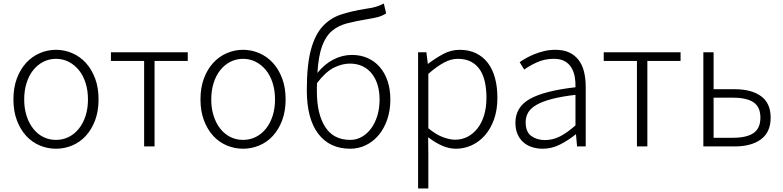

<svg xmlns="http://www.w3.org/2000/svg" viewBox="-20 -829 4432 1087"><path d="M297 13Q249 13 205 -5.5Q161 -24 128 -60Q95 -96 75.5 -148Q56 -200 56 -266Q56 -333 75.5 -385Q95 -437 128 -473Q161 -509 205 -528Q249 -547 297 -547Q345 -547 389 -528Q433 -509 466 -473Q499 -437 518.5 -385Q538 -333 538 -266Q538 -200 518.5 -148Q499 -96 466 -60Q433 -24 389 -5.5Q345 13 297 13ZM297 -37Q336 -37 369 -53.5Q402 -70 426.5 -100.5Q451 -131 464.5 -173Q478 -215 478 -266Q478 -317 464.5 -359.5Q451 -402 426.5 -432Q402 -462 369 -479Q336 -496 297 -496Q258 -496 225 -479Q192 -462 168 -432Q144 -402 130.5 -359.5Q117 -317 117 -266Q117 -215 130.5 -173Q144 -131 168 -100.5Q192 -70 225 -53.5Q258 -37 297 -37Z M608 -533H1043V-484H855V0H796V-484H608Z M1356 13Q1308 13 1264 -5.5Q1220 -24 1187 -60Q1154 -96 1134.5 -148Q1115 -200 1115 -266Q1115 -333 1134.5 -385Q1154 -437 1187 -473Q1220 -509 1264 -528Q1308 -547 1356 -547Q1404 -547 1448 -528Q1492 -509 1525 -473Q1558 -437 1577.5 -385Q1597 -333 1597 -266Q1597 -200 1577.5 -148Q1558 -96 1525 -60Q1492 -24 1448 -5.5Q1404 13 1356 13ZM1356 -37Q1395 -37 1428 -53.5Q1461 -70 1485.5 -100.5Q1510 -131 1523.5 -173Q1537 -215 1537 -266Q1537 -317 1523.5 -359.5Q1510 -402 1485.5 -432Q1461 -462 1428 -479Q1395 -496 1356 -496Q1317 -496 1284 -479Q1251 -462 1227 -432Q1203 -402 1189.5 -359.5Q1176 -317 1176 -266Q1176 -215 1189.5 -173Q1203 -131 1227 -100.5Q1251 -70 1284 -53.5Q1317 -37 1356 -37Z M1963 -37Q1998 -37 2028 -54Q2058 -71 2080.5 -101Q2103 -131 2116 -173Q2129 -215 2129 -266Q2129 -310 2118 -347Q2107 -384 2086 -411Q2065 -438 2033.5 -453.5Q2002 -469 1961 -469Q1917 -469 1870.5 -446Q1824 -423 1775 -359Q1774 -348 1774 -336Q1774 -324 1774 -311Q1774 -184 1821 -110.5Q1868 -37 1963 -37ZM2166 -753Q2144 -739 2119.5 -732.5Q2095 -726 2063 -721Q1996 -710 1945.5 -697Q1895 -684 1859.5 -654Q1824 -624 1803.5 -568Q1783 -512 1777 -416Q1817 -466 1867.5 -492Q1918 -518 1972 -518Q2022 -518 2062 -500Q2102 -482 2130.5 -449Q2159 -416 2174.5 -369.5Q2190 -323 2190 -266Q2190 -202 2171.5 -150Q2153 -98 2122 -62Q2091 -26 2050 -6.5Q2009 13 1963 13Q1846 13 1781.5 -72Q1717 -157 1717 -318Q1717 -461 1740 -546.5Q1763 -632 1806.5 -679.5Q1850 -727 1911.5 -747Q1973 -767 2050 -779Q2072 -782 2086 -785Q2100 -788 2111 -791.5Q2122 -795 2131.5 -799Q2141 -803 2153 -809Z M2394 -533 2402 -468H2404Q2443 -498 2488 -522.5Q2533 -547 2582 -547Q2635 -547 2675 -527.5Q2715 -508 2742 -472.5Q2769 -437 2782.5 -387Q2796 -337 2796 -275Q2796 -207 2777 -153.5Q2758 -100 2725.5 -63Q2693 -26 2650.5 -6.5Q2608 13 2561 13Q2523 13 2484.5 -3.5Q2446 -20 2404 -52L2405 46V238H2347V-533ZM2405 -103Q2448 -67 2487.5 -52.5Q2527 -38 2556 -38Q2595 -38 2627.5 -55Q2660 -72 2684 -103Q2708 -134 2721 -177.5Q2734 -221 2734 -275Q2734 -323 2725.5 -363.5Q2717 -404 2697.5 -433.5Q2678 -463 2647 -479.5Q2616 -496 2571 -496Q2533 -496 2492.5 -474Q2452 -452 2405 -411Z M3053 13Q3021 13 2992.5 4Q2964 -5 2943 -23.5Q2922 -42 2910 -69.5Q2898 -97 2898 -134Q2898 -223 2980 -269Q3062 -315 3238 -335Q3239 -365 3234 -393.5Q3229 -422 3215.5 -445Q3202 -468 3178 -482Q3154 -496 3116 -496Q3063 -496 3019.5 -476Q2976 -456 2948 -435L2922 -477Q2937 -488 2958.5 -500Q2980 -512 3006 -522.5Q3032 -533 3061.5 -540Q3091 -547 3124 -547Q3172 -547 3204.5 -531Q3237 -515 3257.5 -487Q3278 -459 3287 -420.5Q3296 -382 3296 -338V0H3247L3241 -68H3239Q3198 -35 3151 -11Q3104 13 3053 13ZM3065 -36Q3110 -36 3150 -56.5Q3190 -77 3238 -119V-292Q3160 -283 3106 -269Q3052 -255 3018.5 -236Q2985 -217 2970.5 -192.5Q2956 -168 2956 -137Q2956 -82 2988 -59Q3020 -36 3065 -36Z M3398 -533H3833V-484H3645V0H3586V-484H3398Z M3962 0V-533H4020V-324H4139Q4234 -324 4288.5 -284.5Q4343 -245 4343 -163Q4343 -81 4288.5 -40.5Q4234 0 4139 0ZM4020 -276V-49H4129Q4208 -49 4246.5 -76Q4285 -103 4285 -163Q4285 -223 4246.5 -249.5Q4208 -276 4129 -276Z"/></svg>

Font: Kinto Sans Light
Style: Regular
Weight: 300
Designer: Authors: Ryoko NISHIZUKA  (kana & ideographs); Paul D. Hunt (Latin, Greek & Cyrillic); Wenlong ZHANG  (bopomofo); Sandol
Foundry: Adobe Systems Incorporated, ookami Inc.
Version: Version 0.001